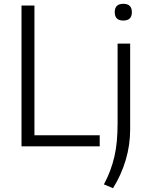

<svg xmlns="http://www.w3.org/2000/svg" viewBox="-20 -769 783 1009"><path d="M628 -661Q583 -661 583 -705Q583 -749 628 -749Q673 -749 673 -705Q673 -661 628 -661ZM526 200Q545 165 558.5 129Q572 93 581 54.5Q590 16 594 -27.5Q598 -71 598 -121V-540H664V-89Q664 -6 640.5 72.5Q617 151 574 220ZM93 -740H161V-58H504V0H93Z"/></svg>

Font: Plata Sans Light
Style: Regular
Weight: 300
Designer: Pablo Impallari, Andres Torresi, & Cristiano Sobral
Foundry: Pablo Impallari, Andres Torresi, & Cristiano Sobral
Version: Version 1.00;December 28, 2019;FontCreator 12.0.0.2547 64-bi